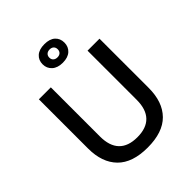

<svg xmlns="http://www.w3.org/2000/svg" viewBox="-273 -1162 1339 1339"><g transform="rotate(-45 396.5 -493.0)"><path d="M98 0ZM98 -273V-758H216V-273Q216 -180 261.5 -132.5Q307 -85 397 -85Q487 -85 532.5 -132.5Q578 -180 578 -273V-758H696V-273Q696 -134 621.5 -58.5Q547 17 397 17Q247 17 172.5 -59Q98 -135 98 -273ZM289 -912Q289 -953 317 -978Q345 -1003 397 -1003Q449 -1003 476.5 -978Q504 -953 504 -912Q504 -871 476 -845.5Q448 -820 397 -820Q346 -820 317.5 -846Q289 -872 289 -912ZM438 -912Q438 -930 427 -940.5Q416 -951 397 -951Q378 -951 366.5 -940.5Q355 -930 355 -912Q355 -894 366.5 -883.5Q378 -873 397 -873Q416 -873 427 -883.5Q438 -894 438 -912Z"/></g></svg>

Font: Biryani SemiBold
Style: Regular
Weight: 600
Designer: Dan Reynolds and Mathieu Réguer
Foundry: Dan Reynolds and Mathieu Réguer
Version: Version 1.004; ttfautohint (v1.1) -l 5 -r 5 -G 72 -x 0 -D la